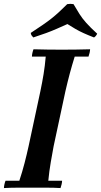

<svg xmlns="http://www.w3.org/2000/svg" viewBox="-26 -952 513 974"><path d="M-6 2Q-6 -6 -3.5 -17Q-1 -28 2 -35H72Q87 -80 98.5 -124.5Q110 -169 119 -210L179 -490Q188 -533 195 -575.5Q202 -618 206 -665H136Q136 -673 138.5 -684Q141 -695 144 -702Q178 -701 215.5 -700.5Q253 -700 287 -700Q322 -700 359 -700.5Q396 -701 431 -702Q431 -695 428.5 -684Q426 -673 423 -665H353Q339 -620 328 -579Q317 -538 306 -490L246 -210Q239 -172 231.5 -129Q224 -86 219 -35H289Q289 -28 286.5 -17Q284 -6 281 2Q247 0 210 0Q173 0 138 0Q104 0 66.5 0Q29 0 -6 2ZM143 -762Q138 -767 134.5 -772Q131 -777 130 -785Q165 -808 190.5 -825.5Q216 -843 235.5 -858.5Q255 -874 274 -891.5Q293 -909 315 -931Q331 -934 347 -931Q364 -902 377.5 -880.5Q391 -859 411.5 -836Q432 -813 467 -781Q461 -768 451 -762Q420 -774 398 -784Q376 -794 357 -805Q338 -816 316 -830Q287 -817 262 -806Q237 -795 208.5 -784.5Q180 -774 143 -762Z"/></svg>

Font: Poltawski Nowy Medium
Style: Italic
Weight: 500
Italic angle: -12°
Version: Version 1.001;gftools[0.9.25]